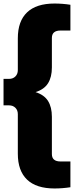

<svg xmlns="http://www.w3.org/2000/svg" viewBox="-27 -838 419 1088"><path d="M174.5 -316Q223.5 -300.5 245.2 -265.8Q267 -231 267 -176V35Q267 77 316 77H372V223Q326.5 230 282 230Q179 230 126.5 180Q74 130 74 33V-191Q74 -213.5 60.2 -227.2Q46.5 -241 24 -241H-7V-391H24Q46.5 -391 60.2 -404.8Q74 -418.5 74 -441V-621Q74 -718 126.5 -768Q179 -818 282 -818Q326.5 -818 372 -811V-665H316Q267 -665 267 -623V-456Q267 -401 245.2 -366.2Q223.5 -331.5 174.5 -316Z"/></svg>

Font: Encode Sans Condensed Black
Style: Regular
Weight: 900
Width: 3
Designer: Multiple Designers
Foundry: Impallari Type
Version: Version 2.000